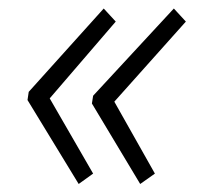

<svg xmlns="http://www.w3.org/2000/svg" viewBox="-20 -496 485 460"><path d="M168.5 -55.2 45.9 -256.3 48.8 -275.9 228.5 -475.6 257.3 -444.3 99.1 -260.3 203.1 -80.1ZM315.9 -55.2 200.2 -248 203.1 -266.6 396.5 -475.6 425.3 -444.3 253.9 -252.4 351.1 -80.1Z"/></svg>

Font: Reddit Sans Light
Style: Italic
Weight: 300
Italic angle: -11.25°
Designer: Stephen Hutchings
Version: Version 1.013